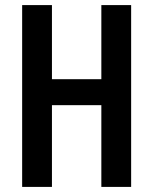

<svg xmlns="http://www.w3.org/2000/svg" viewBox="-20 -734 602 754"><path d="M495 0H378V-321H184V0H67V-714H184V-423H378V-714H495Z"/></svg>

Font: Noto Sans ExtraCondensed SemiBold
Style: Regular
Weight: 600
Width: 2
Designer: Monotype Design Team
Foundry: Monotype Imaging Inc.
Version: Version 2.013; ttfautohint (v1.8.4.7-5d5b)